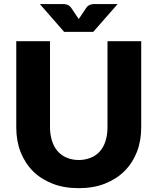

<svg xmlns="http://www.w3.org/2000/svg" viewBox="-20 -935 789 962"><path d="M435.5 -145Q461.9 -155.8 480.5 -176.8Q499 -197.8 508.8 -228.5Q518.6 -259.3 518.6 -296.9V-728.5H687.5V-296.9Q687.5 -229 666 -173.8Q644.5 -118.7 603.5 -77.6Q563.5 -37.6 504.9 -14.6Q447.8 7.8 374.5 7.8Q300.8 7.8 243.7 -14.6Q185.1 -37.6 145 -77.6Q105 -117.7 83 -173.8Q61.5 -229 61.5 -296.9V-728.5H230.5V-297.4Q230.5 -261.2 240.7 -229Q250.5 -198.2 268.6 -177.7Q287.6 -155.8 314 -145Q342.3 -133.3 374.5 -133.3Q406.7 -133.3 435.5 -145ZM457.5 -914.6H569.3L447.3 -775.4H301.3L179.7 -914.6H291.5H301.8Q311 -913.1 313.5 -912.6Q322.3 -909.2 325.7 -907.2Q331.1 -903.3 335.9 -897L365.7 -852.5Q366.7 -851.1 368.7 -848.9Q370.6 -846.7 370.6 -846.2Q371.1 -845.2 372.3 -842.8Q373.5 -840.3 374.5 -839.4Q376 -841.3 378.9 -846.2Q381.8 -850.1 383.3 -852.5L412.6 -896.5Q418.5 -904.3 423.3 -907.2Q426.8 -909.2 435.5 -912.6Q439.5 -913.6 447.3 -914.6Z"/></svg>

Font: Lato-ExtraBold
Style: Regular
Weight: 500
Designer: Lukasz Dziedzic with Adam Twardoch and Botio Nikoltchev
Foundry: tyPoland Lukasz Dziedzic
Version: ""